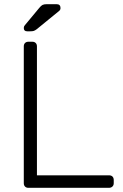

<svg xmlns="http://www.w3.org/2000/svg" viewBox="-20 -900 588 920"><path d="M502 -60Q513 -60 519 -54Q525 -48 525 -37V-22Q525 -12 518.5 -6Q512 0 502 0H116Q106 0 100 -6Q94 -12 94 -22V-678Q94 -688 100 -694Q106 -700 116 -700H135Q145 -700 151 -694Q157 -688 157 -678V-60ZM205 -880H251Q270 -880 270 -861Q270 -854 265 -849L156 -760Q148 -754 142 -752Q136 -750 125 -750H110Q94 -750 94 -766Q94 -774 99 -779L168 -862Q177 -873 184 -876.5Q191 -880 205 -880Z"/></svg>

Font: Rubik
Style: Regular
Weight: 300
Designer: Hubert & Fischer
Foundry: Hubert & Fischer
Version: Version 1.100